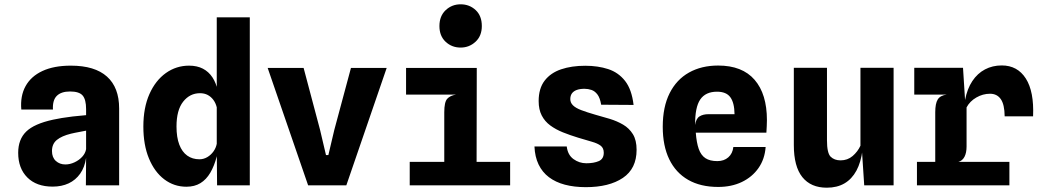

<svg xmlns="http://www.w3.org/2000/svg" viewBox="-20 -861 4840 892"><path d="M224.5 6Q149.5 6 107 -36.5Q64.5 -79 64.5 -151Q64.5 -213.5 101.8 -249.8Q139 -286 226.5 -305Q245.5 -309 267.5 -312.8Q289.5 -316.5 317.2 -319.8Q345 -323 380 -326V-354Q380 -398.5 364 -417.2Q348 -436 305.5 -436Q264.5 -436 244 -415.8Q223.5 -395.5 226 -352H79Q73.5 -415 98.8 -460.8Q124 -506.5 177.2 -531.2Q230.5 -556 309 -556Q420.5 -556 477 -505.2Q533.5 -454.5 533.5 -357V0H379L380 -127.5Q373.5 -84 352.5 -54.2Q331.5 -24.5 299 -9.2Q266.5 6 224.5 6ZM283.5 -97Q305 -97 326 -106.8Q347 -116.5 361.8 -132.5Q376.5 -148.5 380 -168V-254Q367.5 -251.5 354 -249Q340.5 -246.5 329 -244.2Q317.5 -242 310 -240Q267 -229.5 244.2 -211Q221.5 -192.5 221.5 -159.5Q221.5 -129.5 239.5 -113.2Q257.5 -97 283.5 -97Z M846 6.5Q788.5 6.5 743.2 -27.8Q698 -62 672 -124.8Q646 -187.5 646 -273Q646 -360.5 674.2 -424Q702.5 -487.5 750.8 -521.8Q799 -556 858.5 -556Q895.5 -556 922.5 -542Q949.5 -528 967 -501.5Q984.5 -475 992 -438L1009.5 -392L987 -362.5Q982 -382.5 971.2 -397Q960.5 -411.5 945 -419.8Q929.5 -428 909 -428Q862 -428 831 -388.8Q800 -349.5 800 -273.5Q800 -223 813 -189Q826 -155 850 -138Q874 -121 906.5 -121Q926 -121 943 -131Q960 -141 971.8 -157.5Q983.5 -174 987 -193L992.5 -171L987 -134Q975.5 -90 957 -58.5Q938.5 -27 911.2 -10.2Q884 6.5 846 6.5ZM988.5 0 987 -174V-780.5H1140.5V0Z M1411.5 0 1223.5 -545.5H1390.5L1467 -257.5L1494.5 -140.5H1505.5L1533 -257L1610.5 -545.5H1776.5L1589 0Z M2044 -15V-339.5Q2044 -386.5 2057.5 -401.8Q2071 -417 2098.5 -421.5L2044 -460.5V-487.5L2195 -545.5L2194 -15ZM1883.5 0V-109H2350V0ZM1866.5 -421.5V-545.5H2195L2172.5 -421.5ZM2120 -640Q2079 -640 2050.2 -667Q2021.5 -694 2021.5 -740Q2021.5 -786.5 2050.5 -813.8Q2079.5 -841 2120 -841Q2161 -841 2189.8 -814.2Q2218.5 -787.5 2218.5 -740Q2218.5 -694 2189.2 -667Q2160 -640 2120 -640Z M2701.5 8.5Q2647.5 8.5 2604.2 -3Q2561 -14.5 2530.2 -37.8Q2499.5 -61 2482.2 -96.8Q2465 -132.5 2463 -180.5H2613Q2617.5 -141.5 2644.2 -122Q2671 -102.5 2704 -102.5Q2738.5 -102.5 2761.8 -112.5Q2785 -122.5 2785 -151.5Q2785 -173 2770.8 -184Q2756.5 -195 2729.8 -202.5Q2703 -210 2665.5 -221.5Q2628 -233 2595 -246.2Q2562 -259.5 2536.5 -278.2Q2511 -297 2496.8 -324.5Q2482.5 -352 2482.5 -391.5Q2482.5 -450 2510.2 -486.2Q2538 -522.5 2586.8 -539Q2635.5 -555.5 2699 -555.5Q2758 -555.5 2805.5 -540Q2853 -524.5 2884 -485Q2915 -445.5 2923.5 -373.5L2773 -374.5Q2767.5 -406.5 2755.5 -422.2Q2743.5 -438 2727.8 -443.2Q2712 -448.5 2695.5 -448.5Q2674 -448.5 2659.2 -443Q2644.5 -437.5 2637 -427Q2629.5 -416.5 2629.5 -400.5Q2629.5 -384 2641.8 -371.8Q2654 -359.5 2680 -349.5Q2706 -339.5 2746 -328Q2779 -319 2812.8 -308.8Q2846.5 -298.5 2874.8 -282Q2903 -265.5 2920.2 -237.8Q2937.5 -210 2937.5 -165Q2937.5 -77.5 2873.8 -34.5Q2810 8.5 2701.5 8.5Z M3316.5 7.5Q3234.5 7.5 3177 -25.5Q3119.5 -58.5 3089.2 -121Q3059 -183.5 3059 -272Q3059 -364.5 3091 -428Q3123 -491.5 3181 -524Q3239 -556.5 3316.5 -556.5Q3428.5 -556.5 3485.8 -490.2Q3543 -424 3543 -303Q3543 -289.5 3542.2 -275Q3541.5 -260.5 3540.5 -244.5H3212.5Q3216 -198.5 3226.2 -169.2Q3236.5 -140 3257.2 -126.2Q3278 -112.5 3312.5 -112.5Q3343.5 -112.5 3363.5 -130Q3383.5 -147.5 3387 -178H3537Q3533 -122 3503.8 -80.2Q3474.5 -38.5 3426.5 -15.5Q3378.5 7.5 3316.5 7.5ZM3209.5 -280.5Q3213.5 -310 3229.8 -320.2Q3246 -330.5 3271.5 -330.5H3392.5Q3392 -383 3373.2 -409Q3354.5 -435 3311 -435Q3258 -435 3233.2 -398.8Q3208.5 -362.5 3209.5 -280.5Z M3821 11Q3747 11 3707.5 -38.2Q3668 -87.5 3668 -187V-546H3822V-209Q3822 -149.5 3839.2 -132.8Q3856.5 -116 3885 -116Q3917.5 -116 3941 -136Q3964.5 -156 3977.5 -184V-546H4131.5V0H3995L3981.5 -206L3987 -164.5Q3980 -107.5 3958.8 -68.2Q3937.5 -29 3903.2 -9Q3869 11 3821 11Z M4240 0V-109H4669.5V0ZM4227.5 -421.5V-546H4426.5V-421.5ZM4325 -10V-339.5Q4325 -380 4336.5 -398.8Q4348 -417.5 4378 -421.5L4325 -454V-546H4454L4463.5 -396.5Q4473.5 -448.5 4497.2 -484.2Q4521 -520 4556 -538.5Q4591 -557 4634 -557Q4707 -557 4745.8 -496.2Q4784.5 -435.5 4779.5 -320.5H4647.5Q4647 -375.5 4629.5 -400.5Q4612 -425.5 4579.5 -425.5Q4546 -425.5 4515.8 -408Q4485.5 -390.5 4470.5 -362V-180.5Q4470.5 -151 4460.8 -132.5Q4451 -114 4432.5 -109L4470.5 -82L4472 -10Z"/></svg>

Font: Spline Sans Mono
Style: Regular
Weight: 400
Monospace: yes
Designer: Eben Sorkin, Mirko Velimirovic
Foundry: Sorkin Type
Version: Version 1.004